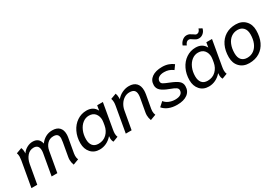

<svg xmlns="http://www.w3.org/2000/svg" viewBox="32 -1535 3415 2395"><g transform="rotate(-30 1739.5 -337.0)"><path d="M614 -67Q614 -89 618 -109L652 -301Q658 -339 658 -353Q658 -388 641 -406Q624 -424 584 -424Q531 -424 496 -387.5Q461 -351 451 -294L399 0H317L370 -301Q374 -321 374 -342Q374 -424 300 -424Q245 -424 207.5 -381Q170 -338 158 -271L110 0H26L90 -363Q95 -396 95 -415Q95 -445 86 -467L166 -496Q167 -494 172.5 -476Q178 -458 178 -431Q178 -419 177 -412Q203 -451 244 -473Q285 -495 326 -495Q419 -495 438 -404Q469 -447 512.5 -471Q556 -495 608 -495Q675 -495 709 -460.5Q743 -426 743 -364Q743 -340 739 -317L702 -109Q699 -93 699 -77Q699 -44 710 -20L629 10Q614 -30 614 -67Z M834 -179Q834 -267 869 -339.5Q904 -412 965.5 -453.5Q1027 -495 1102 -495Q1200 -495 1241 -415L1253 -485H1335L1272 -125Q1266 -92 1266 -69Q1266 -41 1276 -18L1202 10Q1187 -14 1187 -50Q1187 -56 1189 -74L1186 -75Q1150 -34 1104 -12Q1058 10 1007 10Q928 10 881 -43Q834 -96 834 -179ZM1207 -221 1214 -263Q1217 -280 1217 -295Q1217 -350 1186.5 -387.5Q1156 -425 1097 -425Q1048 -425 1007.5 -393.5Q967 -362 943.5 -307Q920 -252 920 -186Q920 -127 947.5 -93.5Q975 -60 1030 -60Q1101 -60 1148 -105.5Q1195 -151 1207 -221Z M1726 -67Q1726 -89 1730 -109L1764 -299Q1768 -320 1768 -342Q1768 -384 1747 -404Q1726 -424 1680 -424Q1640 -424 1605 -402Q1570 -380 1547 -343Q1524 -306 1516 -264L1469 0H1385L1449 -363Q1454 -393 1454 -413Q1454 -441 1445 -466L1525 -495Q1536 -466 1536 -428Q1536 -415 1535 -409Q1569 -450 1616.5 -472.5Q1664 -495 1713 -495Q1781 -495 1817 -458Q1853 -421 1853 -353Q1853 -331 1848 -298L1814 -109Q1811 -93 1811 -77Q1811 -44 1822 -20L1741 10Q1726 -30 1726 -67Z M1921 -70 1982 -125Q2005 -94 2046 -76.5Q2087 -59 2133 -59Q2186 -59 2213.5 -78.5Q2241 -98 2241 -134Q2241 -156 2219.5 -171.5Q2198 -187 2135 -210Q2059 -238 2024 -269.5Q1989 -301 1989 -347Q1989 -417 2043.5 -456Q2098 -495 2192 -495Q2241 -495 2282 -480.5Q2323 -466 2351 -443L2308 -383Q2277 -406 2247 -416Q2217 -426 2181 -426Q2132 -426 2103 -406.5Q2074 -387 2074 -353Q2074 -328 2096 -314.5Q2118 -301 2182 -276Q2260 -245 2293 -216Q2326 -187 2326 -142Q2326 -70 2272 -30Q2218 10 2123 10Q2055 10 2003.5 -11Q1952 -32 1921 -70Z M2406 -179Q2406 -267 2441 -339.5Q2476 -412 2537.5 -453.5Q2599 -495 2674 -495Q2772 -495 2813 -415L2825 -485H2907L2844 -125Q2838 -92 2838 -69Q2838 -41 2848 -18L2774 10Q2759 -14 2759 -50Q2759 -56 2761 -74L2758 -75Q2722 -34 2676 -12Q2630 10 2579 10Q2500 10 2453 -43Q2406 -96 2406 -179ZM2779 -221 2786 -263Q2789 -280 2789 -295Q2789 -350 2758.5 -387.5Q2728 -425 2669 -425Q2620 -425 2579.5 -393.5Q2539 -362 2515.5 -307Q2492 -252 2492 -186Q2492 -127 2519.5 -93.5Q2547 -60 2602 -60Q2673 -60 2720 -105.5Q2767 -151 2779 -221ZM2549 -598Q2561 -635 2590.5 -659.5Q2620 -684 2653 -684Q2677 -684 2693.5 -676Q2710 -668 2733 -652Q2746 -642 2755 -637Q2764 -632 2773 -632Q2792 -632 2805 -644Q2818 -656 2827 -683L2871 -659Q2862 -620 2834 -596Q2806 -572 2771 -572Q2750 -572 2734 -579.5Q2718 -587 2698 -601Q2684 -612 2673 -617.5Q2662 -623 2650 -623Q2614 -623 2594 -572Z M2974 -182Q2974 -276 3007.5 -346.5Q3041 -417 3103.5 -456Q3166 -495 3251 -495Q3336 -495 3387.5 -442Q3439 -389 3439 -303Q3439 -209 3406 -138.5Q3373 -68 3310.5 -29Q3248 10 3162 10Q3077 10 3025.5 -43Q2974 -96 2974 -182ZM3352 -296Q3352 -357 3321 -390.5Q3290 -424 3238 -424Q3185 -424 3145 -395Q3105 -366 3083 -312.5Q3061 -259 3061 -190Q3061 -125 3091 -93Q3121 -61 3174 -61Q3227 -61 3267.5 -90.5Q3308 -120 3330 -173Q3352 -226 3352 -296Z"/></g></svg>

Font: Niramit
Style: Italic
Weight: 400
Italic angle: -10°
Version: Version 1.000; ttfautohint (v1.6)